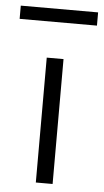

<svg xmlns="http://www.w3.org/2000/svg" viewBox="-79 -719 406 752"><g transform="rotate(5 124.0 -342.5)"><path d="M91 0V-491H157V0ZM-28 -633V-685H276V-633Z"/></g></svg>

Font: Nunito Sans 9pt Light
Style: Regular
Weight: 300
Version: Version 3.101;gftools[0.9.27]